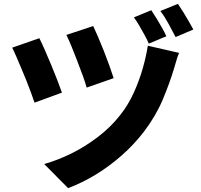

<svg xmlns="http://www.w3.org/2000/svg" viewBox="-20 -892 1040 995"><path d="M463 -757Q472 -738 487 -703.5Q502 -669 518 -628.5Q534 -588 547.5 -550Q561 -512 569 -487L429 -438Q423 -462 409.5 -498.5Q396 -535 381 -574.5Q366 -614 351 -650.5Q336 -687 324 -711ZM908 -618Q899 -597 893 -574.5Q887 -552 881 -534Q860 -464 824.5 -378.5Q789 -293 727 -211Q674 -142 609.5 -85.5Q545 -29 475 13.5Q405 56 333 83L209 -42Q277 -61 348.5 -96Q420 -131 487 -182Q554 -233 604 -297Q645 -349 673.5 -412Q702 -475 720 -538.5Q738 -602 746 -655ZM184 -694Q196 -670 212.5 -632.5Q229 -595 246 -554Q263 -513 277.5 -475.5Q292 -438 301 -412L159 -360Q152 -380 141.5 -409.5Q131 -439 117.5 -472.5Q104 -506 90 -539Q76 -572 64 -600Q52 -628 43 -645ZM764 -839Q777 -820 791.5 -796Q806 -772 820 -747.5Q834 -723 842 -704L751 -666Q742 -688 728.5 -712Q715 -736 701.5 -759.5Q688 -783 674 -802ZM902 -872Q915 -853 930 -829Q945 -805 958.5 -781Q972 -757 982 -739L890 -700Q874 -731 853 -769.5Q832 -808 811 -835Z"/></svg>

Font: Noto Sans KR ExtraBold
Style: Regular
Weight: 800
Designer: Ryoko NISHIZUKA  (kana, bopomofo & ideographs); Paul D. Hunt (Latin, Greek & Cyrillic); Sandoll Communications , Soo-you
Foundry: Adobe
Version: Version 2.004-H2;hotconv 1.0.118;makeotfexe 2.5.65603